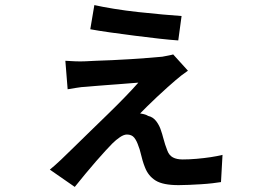

<svg xmlns="http://www.w3.org/2000/svg" viewBox="-20 -669 1040 755"><path d="M351 -649Q382 -642 428 -634.5Q474 -627 524.5 -621.5Q575 -616 620 -612Q665 -608 694 -606L681 -510Q651 -512 606 -517Q561 -522 510.5 -528.5Q460 -535 413.5 -541.5Q367 -548 335 -554ZM719 -391Q707 -383 693.5 -372.5Q680 -362 671 -354Q659 -344 639 -326Q619 -308 597.5 -288Q576 -268 558 -250Q540 -232 531 -223Q537 -222 546 -220Q555 -218 563 -213Q582 -209 595 -191.5Q608 -174 614 -153Q618 -142 621.5 -128Q625 -114 629.5 -100.5Q634 -87 638 -77Q645 -58 660 -50Q675 -42 698 -42Q724 -42 753 -44.5Q782 -47 808.5 -51Q835 -55 855 -60L849 47Q837 49 816 51.5Q795 54 770.5 55.5Q746 57 722.5 58Q699 59 682 59Q621 59 592 41Q563 23 550 -11Q545 -23 540.5 -38.5Q536 -54 532.5 -69Q529 -84 525 -93Q518 -115 508 -127.5Q498 -140 479 -140Q467 -140 451.5 -129.5Q436 -119 422 -105Q412 -95 395 -76.5Q378 -58 357.5 -34.5Q337 -11 315.5 15Q294 41 274 66L176 -2Q187 -11 196 -19Q205 -27 220 -41Q240 -60 269.5 -89Q299 -118 333.5 -151.5Q368 -185 404 -220Q440 -255 471 -287Q502 -319 524 -344Q512 -343 491.5 -341.5Q471 -340 447.5 -338Q424 -336 400.5 -334.5Q377 -333 356 -331Q335 -329 321 -328Q299 -327 279.5 -323.5Q260 -320 246 -318L237 -430Q252 -429 274 -428Q296 -427 316 -428Q329 -429 357 -430Q385 -431 421.5 -432.5Q458 -434 495.5 -436.5Q533 -439 565.5 -441.5Q598 -444 618 -446Q628 -448 641.5 -450.5Q655 -453 661 -455Z"/></svg>

Font: Noto Sans SC SemiBold
Style: Regular
Weight: 600
Designer: Ryoko NISHIZUKA 西塚涼子 (kana, bopomofo & ideographs); Paul D. Hunt (Latin, Greek & Cyrillic); Sandoll Communications 산돌커뮤니
Foundry: Adobe
Version: Version 2.004-H2;hotconv 1.0.118;makeotfexe 2.5.65603